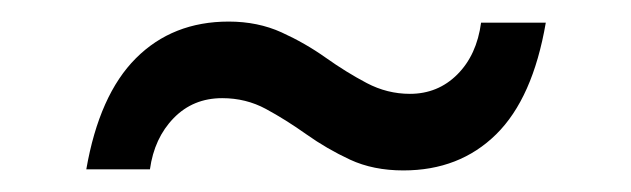

<svg xmlns="http://www.w3.org/2000/svg" viewBox="-20 -439 585 178"><path d="M60 -282Q72 -351 106 -385Q140 -419 192 -419Q219 -419 241 -409Q263 -399 282 -385.5Q301 -372 320 -362Q339 -352 360 -352Q386 -352 404 -370Q422 -388 426 -418H486Q474 -348 440 -314.5Q406 -281 354 -281Q326 -281 304.5 -291Q283 -301 264 -314.5Q245 -328 226.5 -338Q208 -348 186 -348Q159 -348 141 -329.5Q123 -311 119 -282Z"/></svg>

Font: Albert Sans
Style: Regular
Weight: 400
Designer: Andreas Rasmussen
Foundry: a.Foundry
Version: Version 1.025